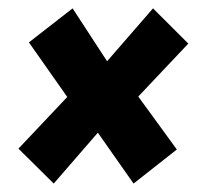

<svg xmlns="http://www.w3.org/2000/svg" viewBox="-20 -535 479 457"><path d="M344.2 -515.1 428.2 -431.2 309.1 -305.2 400.9 -179.2 297.9 -98.1 212.9 -219.2 107.9 -98.1 23.9 -181.2 140.1 -304.2 48.8 -434.1 152.8 -515.1 234.9 -389.2Z"/></svg>

Font: Fira Sans Compressed ExtraBold
Style: Italic
Weight: 800
Width: 3
Italic angle: -8°
Designer: Carrois Corporate & Edenspiekermann AG
Foundry: Carrois Corporate GbR & Edenspiekermann AG
Version: Version 4.203;PS 004.203;hotconv 1.0.88;makeotf.lib2.5.64775